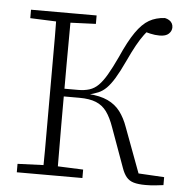

<svg xmlns="http://www.w3.org/2000/svg" viewBox="-51 -738 772 793"><g transform="rotate(5 335.5 -341.0)"><path d="M47 0V-35L173 -40H195L319 -35V0ZM47 -639V-674H319V-639L195 -634H173ZM154 0Q155 -51 155 -102Q155 -153 155 -204.5Q155 -256 155 -307V-367Q155 -418 155 -469.5Q155 -521 155 -572Q155 -623 154 -674H214Q214 -623 213.5 -571Q213 -519 213 -465.5Q213 -412 213 -354V-333Q213 -269 213 -212Q213 -155 213.5 -103Q214 -51 214 0ZM482 -56 423 -219Q409 -259 391.5 -283Q374 -307 347 -318Q320 -329 278 -329H190V-361H269Q296 -361 316.5 -367.5Q337 -374 353.5 -390.5Q370 -407 387 -436Q404 -465 425 -510Q455 -578 481.5 -616Q508 -654 536 -670Q564 -686 601 -688Q611 -686 619 -681Q627 -676 631 -668.5Q635 -661 635 -652Q635 -637 623 -625.5Q611 -614 585 -614Q566 -614 546.5 -618.5Q527 -623 507 -629L552 -648Q535 -630 520.5 -610.5Q506 -591 491 -564Q476 -537 457 -496Q436 -451 419.5 -424Q403 -397 387.5 -381.5Q372 -366 354 -358.5Q336 -351 312 -345L313 -348Q362 -345 394 -330Q426 -315 446 -288.5Q466 -262 479 -225L555 -21L531 -40L655 -33V0Q639 2 621 4Q603 6 581 6Q551 6 532 0.5Q513 -5 501.5 -19Q490 -33 482 -56Z"/></g></svg>

Font: Source Serif 4 Light
Style: Regular
Weight: 300
Designer: Frank Grießhammer
Foundry: Adobe Systems Incorporated
Version: Version 4.004;hotconv 1.0.116;makeotfexe 2.5.65601